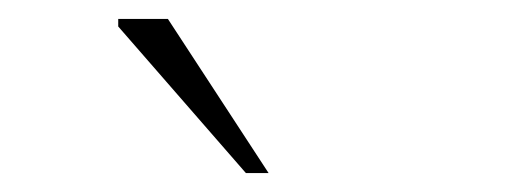

<svg xmlns="http://www.w3.org/2000/svg" viewBox="-20 -752 540 203"><path d="M264 -569H240L105 -724V-732H157.5Z"/></svg>

Font: Newsreader 6pt ExtraLight
Style: Regular
Weight: 275
Designer: Hugues Gentile
Foundry: Production Type
Version: Version 1.003; ttfautohint (v1.8.3)